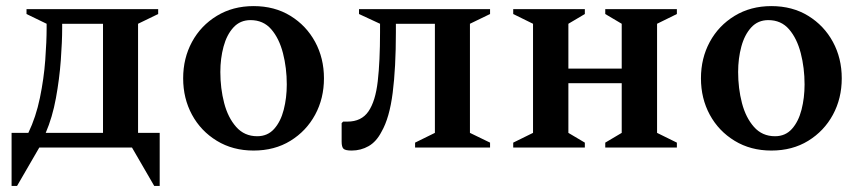

<svg xmlns="http://www.w3.org/2000/svg" viewBox="-20 -484 2823 630"><path d="M73 -48Q98 -100 111 -163Q124 -226 128.5 -287Q133 -348 133 -392V-406L67 -438V-454H499V-438L433 -406V-48H504V126H486L413 0H109L36 126H18V-48ZM318 -48V-406H184V-392Q184 -347 179.5 -286Q175 -225 163.5 -162Q152 -99 130 -48Z M812 10Q744 10 691.5 -22Q639 -54 610 -107.5Q581 -161 581 -227Q581 -293 610 -346.5Q639 -400 691.5 -432Q744 -464 812 -464Q881 -464 933 -432Q985 -400 1014 -346.5Q1043 -293 1043 -227Q1043 -161 1014 -107.5Q985 -54 933 -22Q881 10 812 10ZM824 -37Q858 -37 879.5 -61Q901 -85 911 -124Q921 -163 921 -207Q921 -261 908.5 -309.5Q896 -358 870 -388Q844 -418 802 -418Q768 -418 746 -394Q724 -370 713.5 -331Q703 -292 703 -248Q703 -194 715.5 -146Q728 -98 755 -67.5Q782 -37 824 -37Z M1279 -378Q1279 -262 1268.5 -179.5Q1258 -97 1232 -52Q1215 -19 1189.5 -4.5Q1164 10 1134 10Q1113 10 1107 4Q1101 -2 1101 -19V-80L1106 -85H1120Q1166 -85 1189 -118.5Q1212 -152 1219.5 -217.5Q1227 -283 1227 -378V-406L1158 -438V-454H1588V-438L1522 -406V-48L1588 -16V0H1342V-16L1407 -48V-406H1279Z M1729 -406 1664 -438V-454H1899V-438L1845 -406V-259H2020V-406L1966 -438V-454H2201V-438L2136 -406V-48L2201 -16V0H1966V-16L2020 -48V-211H1845V-48L1899 -16V0H1664V-16L1729 -48Z M2511 10Q2443 10 2390.5 -22Q2338 -54 2309 -107.5Q2280 -161 2280 -227Q2280 -293 2309 -346.5Q2338 -400 2390.5 -432Q2443 -464 2511 -464Q2580 -464 2632 -432Q2684 -400 2713 -346.5Q2742 -293 2742 -227Q2742 -161 2713 -107.5Q2684 -54 2632 -22Q2580 10 2511 10ZM2523 -37Q2557 -37 2578.5 -61Q2600 -85 2610 -124Q2620 -163 2620 -207Q2620 -261 2607.5 -309.5Q2595 -358 2569 -388Q2543 -418 2501 -418Q2467 -418 2445 -394Q2423 -370 2412.5 -331Q2402 -292 2402 -248Q2402 -194 2414.5 -146Q2427 -98 2454 -67.5Q2481 -37 2523 -37Z"/></svg>

Font: Spectral SemiBold
Style: Regular
Weight: 600
Designer: Jean-Baptiste Levee
Foundry: Production Type
Version: Version 2.001